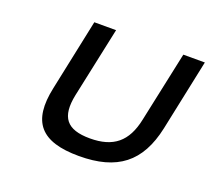

<svg xmlns="http://www.w3.org/2000/svg" viewBox="-94 -619 821 746"><g transform="rotate(20 317.0 -245.5)"><path d="M115 -205C83 -56 140 9 298 9C456 9 540 -56 572 -205L634 -500H545L483 -209C463 -112 411 -70 315 -70C218 -70 185 -112 205 -209L267 -500H177Z"/></g></svg>

Font: LT Wave Mono
Style: Italic
Weight: 400
Designer: Daniel Lyons
Version: Version 2.5 (Glyphs App)